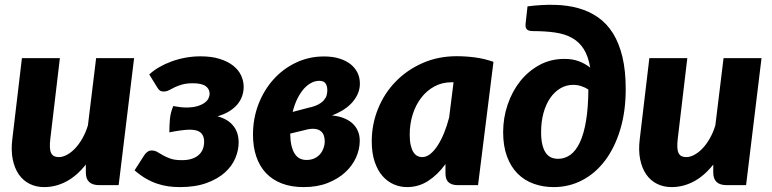

<svg xmlns="http://www.w3.org/2000/svg" viewBox="-20 -756 3153 784"><path d="M224.5 -518.5 185.5 -189.5Q183 -168.5 183.8 -154Q184.5 -139.5 189 -130.8Q193.5 -122 201.2 -118.2Q209 -114.5 220.5 -114.5Q236 -114.5 253.2 -123.8Q270.5 -133 286.5 -149.8Q302.5 -166.5 316.2 -190.5Q330 -214.5 339 -244L372.5 -518.5H527.5L464.5 0H385.5Q330.5 0 330.5 -51V-84Q293 -37 250 -14.5Q207 8 160.5 8Q128 8 101.5 -5Q75 -18 57.2 -43.2Q39.5 -68.5 32 -105.2Q24.5 -142 30.5 -189.5L69.5 -518.5Z M589.5 -452Q606.5 -468 629.8 -481.5Q653 -495 680.2 -505Q707.5 -515 737.5 -520.5Q767.5 -526 798.5 -526Q844 -526 877.2 -515.5Q910.5 -505 932.2 -487.8Q954 -470.5 964.5 -448Q975 -425.5 975 -401Q975 -383 969.2 -365.2Q963.5 -347.5 950.8 -331.5Q938 -315.5 917.5 -302.5Q897 -289.5 868 -281Q909 -270.5 931.8 -243.2Q954.5 -216 954.5 -174Q954.5 -143 941 -110.5Q927.5 -78 898.5 -51.8Q869.5 -25.5 823.8 -8.8Q778 8 714 8Q690 8 667 4.8Q644 1.5 621 -6.2Q598 -14 575.2 -27.2Q552.5 -40.5 529.5 -60.5L569 -122Q573 -129 581 -135.2Q589 -141.5 599 -141.5Q612.5 -141.5 622.8 -135.2Q633 -129 645.8 -121.8Q658.5 -114.5 676.2 -108.2Q694 -102 722.5 -102Q746 -102 763 -107.5Q780 -113 791.2 -123Q802.5 -133 808 -146.8Q813.5 -160.5 813.5 -176.5Q813.5 -191.5 809 -201.2Q804.5 -211 796.2 -216.8Q788 -222.5 777 -224.5Q766 -226.5 753.5 -226.5Q746 -226.5 735.8 -225.5Q725.5 -224.5 714.2 -223Q703 -221.5 692 -219.5Q681 -217.5 671.5 -215.5Q671.5 -243.5 673.8 -269.5Q676 -295.5 687.5 -323Q701 -320.5 714 -318.8Q727 -317 740 -317Q767 -317 785.5 -322.5Q804 -328 815.2 -336.2Q826.5 -344.5 831.2 -354.2Q836 -364 836 -372.5Q836 -392.5 820 -404.2Q804 -416 767.5 -416Q742.5 -416 725.2 -411.2Q708 -406.5 695.2 -400.5Q682.5 -394.5 672.8 -389Q663 -383.5 653.5 -382.5Q643.5 -381.5 636.5 -384.2Q629.5 -387 621.5 -400L589.5 -452Z M1449.5 -415.5Q1450 -376 1421.2 -341.2Q1392.5 -306.5 1335.5 -284.5Q1359.5 -282.5 1380.2 -275Q1401 -267.5 1416.2 -254.8Q1431.5 -242 1440.2 -223.5Q1449 -205 1449 -181Q1449 -147 1434 -113.2Q1419 -79.5 1389.8 -52.5Q1360.5 -25.5 1318 -8.8Q1275.5 8 1220 8Q1169.5 8 1131 -6.8Q1092.5 -21.5 1066.2 -49.2Q1040 -77 1026.5 -116.8Q1013 -156.5 1013 -206Q1013 -272 1035.2 -330Q1057.5 -388 1096.5 -431.5Q1135.5 -475 1188.5 -500.2Q1241.5 -525.5 1303 -525.5Q1338.5 -525.5 1365.8 -517Q1393 -508.5 1411.5 -493.8Q1430 -479 1439.8 -459Q1449.5 -439 1449.5 -415.5ZM1165 -210.5Q1165.5 -157.5 1183 -129Q1200.5 -100.5 1237.5 -103Q1253.5 -104 1266.2 -110.5Q1279 -117 1287.8 -127.5Q1296.5 -138 1301.2 -151.5Q1306 -165 1306 -179.5Q1306 -192 1302.2 -202.8Q1298.5 -213.5 1290.2 -220.2Q1282 -227 1269 -229.2Q1256 -231.5 1237.5 -228ZM1283.5 -426Q1267 -426 1250.8 -417.5Q1234.5 -409 1220.2 -392.8Q1206 -376.5 1194.2 -352.8Q1182.5 -329 1175 -299L1239.5 -316Q1263.5 -321 1278.8 -329Q1294 -337 1302.2 -346.5Q1310.5 -356 1313.5 -366.2Q1316.5 -376.5 1316.5 -387Q1316.5 -405.5 1309 -415.8Q1301.5 -426 1283.5 -426Z M1932 0H1849Q1834.5 0 1824.8 -3.8Q1815 -7.5 1809.2 -14Q1803.5 -20.5 1801.2 -29.5Q1799 -38.5 1799 -49V-86Q1767 -42 1728 -17Q1689 8 1642 8Q1614 8 1588 -3.2Q1562 -14.5 1542 -37.2Q1522 -60 1510 -95.2Q1498 -130.5 1498 -178.5Q1498 -249 1523.8 -312.2Q1549.5 -375.5 1595.8 -423Q1642 -470.5 1705.5 -498.5Q1769 -526.5 1845 -526.5Q1882 -526.5 1920 -521.5Q1958 -516.5 1995 -503.5ZM1704 -114.5Q1721 -114.5 1737 -127.2Q1753 -140 1767.2 -162Q1781.5 -184 1793.5 -213.5Q1805.5 -243 1814 -276.5L1832 -420H1823Q1785 -420 1753.8 -403Q1722.5 -386 1700 -356.8Q1677.5 -327.5 1665.2 -288.8Q1653 -250 1653 -206Q1653 -181 1657 -163.5Q1661 -146 1667.8 -135.2Q1674.5 -124.5 1683.8 -119.5Q1693 -114.5 1704 -114.5Z M2134 -730Q2192.5 -737.5 2245 -736.2Q2297.5 -735 2342 -722.5Q2386.5 -710 2422.2 -685Q2458 -660 2483 -620Q2508 -580 2521.5 -523.8Q2535 -467.5 2535 -392.5Q2535 -300.5 2512.5 -226.5Q2490 -152.5 2450.5 -100.2Q2411 -48 2357.2 -20Q2303.5 8 2241 8Q2197 8 2159 -5.8Q2121 -19.5 2093.2 -47.5Q2065.5 -75.5 2050 -117.8Q2034.5 -160 2034.5 -216.5Q2034.5 -275 2053 -329.2Q2071.5 -383.5 2104.5 -424.8Q2137.5 -466 2183.2 -490.8Q2229 -515.5 2284.5 -515.5Q2317.5 -515.5 2342.8 -506.2Q2368 -497 2390 -480Q2382 -526.5 2363.5 -555.8Q2345 -585 2315.8 -601.2Q2286.5 -617.5 2246.8 -623.2Q2207 -629 2156.5 -629Q2137 -629 2130.5 -637Q2124 -645 2126.5 -662ZM2259 -107.5Q2286.5 -107.5 2309 -123.8Q2331.5 -140 2347.8 -174.5Q2364 -209 2373 -262.5Q2382 -316 2382.5 -390.5Q2369.5 -399 2353.8 -404.2Q2338 -409.5 2320.5 -409.5Q2292 -409.5 2268 -395.2Q2244 -381 2226.5 -355.5Q2209 -330 2199.2 -294.5Q2189.5 -259 2189.5 -216.5Q2189.5 -186.5 2194.5 -165.8Q2199.5 -145 2208.5 -132Q2217.5 -119 2230.2 -113.2Q2243 -107.5 2259 -107.5Z M2786.5 -518.5 2747.5 -189.5Q2745 -168.5 2745.8 -154Q2746.5 -139.5 2751 -130.8Q2755.5 -122 2763.2 -118.2Q2771 -114.5 2782.5 -114.5Q2798 -114.5 2815.2 -123.8Q2832.5 -133 2848.5 -149.8Q2864.5 -166.5 2878.2 -190.5Q2892 -214.5 2901 -244L2934.5 -518.5H3089.5L3026.5 0H2947.5Q2892.5 0 2892.5 -51V-84Q2855 -37 2812 -14.5Q2769 8 2722.5 8Q2690 8 2663.5 -5Q2637 -18 2619.2 -43.2Q2601.5 -68.5 2594 -105.2Q2586.5 -142 2592.5 -189.5L2631.5 -518.5Z"/></svg>

Font: Lato Black
Style: Italic
Weight: 900
Italic angle: -7°
Designer: Lukasz Dziedzic
Foundry: tyPoland Lukasz Dziedzic
Version: Version 2.007; 2014-02-27